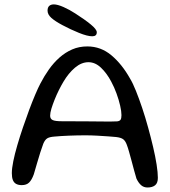

<svg xmlns="http://www.w3.org/2000/svg" viewBox="-20 -812 753 852"><path d="M634.5 20Q618 20 606.2 9.8Q594.5 -0.5 585.5 -19.5Q581 -34.5 575.2 -55.5Q569.5 -76.5 563.8 -98.2Q558 -120 552.5 -139.2Q547 -158.5 542.5 -170Q536.5 -186.5 526.8 -194Q517 -201.5 495 -204Q484.5 -205 461.2 -206.8Q438 -208.5 410.8 -210Q383.5 -211.5 359.5 -211.5Q323 -211.5 286 -210Q249 -208.5 222.5 -206Q199.5 -204.5 189.2 -197.8Q179 -191 172 -174Q166 -158.5 158.8 -135.5Q151.5 -112.5 144.2 -87.2Q137 -62 130 -38.5Q121 -13.5 109.2 -2Q97.5 9.5 76.5 9.5Q62 9.5 52 4.2Q42 -1 37.2 -12.8Q32.5 -24.5 32.5 -43.5Q32.5 -64.5 39 -96.8Q45.5 -129 56.8 -167.5Q68 -206 81.8 -246.5Q95.5 -287 109.5 -324.5Q123.5 -362 136.5 -392.5Q149.5 -423 159 -441Q176 -474 197.2 -504Q218.5 -534 244.2 -556.8Q270 -579.5 300.5 -592.8Q331 -606 367.5 -606Q427.5 -606 474.5 -566.5Q521.5 -527 557 -463.5Q569.5 -443 583.2 -408.8Q597 -374.5 611 -332.8Q625 -291 637.2 -246.5Q649.5 -202 659.5 -159.5Q669.5 -117 675 -81.5Q680.5 -46 680.5 -23Q680.5 0.5 668.2 10.2Q656 20 634.5 20ZM500.5 -273.5Q511.5 -275 515.2 -281Q519 -287 519 -301Q519 -318 513.2 -343.2Q507.5 -368.5 497.2 -396.8Q487 -425 473.5 -450Q454 -487 428.2 -511.5Q402.5 -536 372.5 -536Q341.5 -536 312.8 -511.8Q284 -487.5 261 -448.5Q251.5 -432.5 241.2 -412Q231 -391.5 222.5 -370.2Q214 -349 208.2 -330.2Q202.5 -311.5 202.5 -298.5Q202.5 -284.5 213.8 -279.2Q225 -274 253.5 -274Q318.5 -274 366 -273.5Q413.5 -273 446.2 -272.8Q479 -272.5 500.5 -273.5ZM389.5 -651Q368 -651 330.8 -666Q293.5 -681 257 -700.5Q225 -717.5 208 -732.5Q191 -747.5 191 -765Q191 -779 198.5 -785.8Q206 -792.5 219 -792.5Q235 -792.5 261.8 -780.8Q288.5 -769 314.5 -752Q356 -725.5 382.8 -703.5Q409.5 -681.5 409.5 -669Q409.5 -659.5 404.2 -655.2Q399 -651 389.5 -651Z"/></svg>

Font: Gluten Light
Style: Regular
Weight: 300
Designer: Tyler Finck
Foundry: Etcetera Type Company
Version: Version 1.300